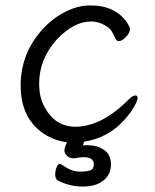

<svg xmlns="http://www.w3.org/2000/svg" viewBox="-20 -506 570 706"><path d="M288 72Q274 72 254 76H249Q236 76 226.5 67Q217 58 217 48Q217 38 226 17Q179 11 140 -15Q56 -72 56 -191.5Q56 -311 138 -400Q175 -440 221 -463Q267 -486 310.5 -486Q354 -486 382 -474.5Q410 -463 426.5 -447Q443 -431 450.5 -417.5Q458 -404 458 -401Q458 -385 443 -370Q428 -355 419 -355Q410 -355 407 -360Q400 -374 393 -387Q386 -400 375 -407Q346 -427 315 -427Q251 -427 188 -360Q124 -288 124 -199Q124 -147 144 -112Q183 -40 257 -40Q353 -40 453 -140Q468 -155 477 -155Q486 -155 486 -146Q486 -137 474 -115Q462 -93 438 -66Q379 1 289 15L285 29Q290 28 294 28Q298 28 302 28Q337 28 362.5 45Q388 62 388 99Q388 136 360 158Q332 180 284.5 180Q237 180 193 158Q183 152 183 136.5Q183 121 188 109Q193 97 198.5 97Q204 97 216 105Q244 125 273.5 125Q303 125 314 119.5Q325 114 325 98Q325 72 288 72Z"/></svg>

Font: LXGW WenKai
Style: Regular
Weight: 400
Designer: LXGW / Fontworks Inc.
Foundry: LXGW / Fontworks Inc.
Version: Version 1.520; June 14, 2025